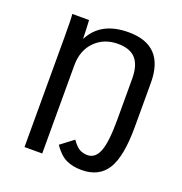

<svg xmlns="http://www.w3.org/2000/svg" viewBox="-124 -777 847 895"><g transform="rotate(20 300.0 -329.5)"><path d="M541.5 -264.6Q541.5 -117.7 502 -54Q462.4 9.8 376 9.8Q331.1 9.8 299.1 -5.6Q267.1 -21 236.8 -64.5L300.8 -113.3Q321.8 -84 338.9 -74.5Q356 -64.9 378.4 -64.9Q417 -64.9 435.1 -110.8Q453.1 -156.7 453.1 -266.6V-470.2Q453.1 -537.1 424.8 -569.1Q396.5 -601.1 335.9 -601.1Q267.1 -601.1 222.7 -556.4Q178.2 -511.7 178.2 -437V0H90.3V-546.4Q90.3 -638.7 87.4 -659.2H170.4Q170.9 -656.7 171.4 -646Q171.9 -635.3 172.6 -621.3Q173.3 -607.4 174.3 -568.8H175.8Q227.5 -668.9 364.3 -668.9Q541.5 -668.9 541.5 -482.9Z"/></g></svg>

Font: Liberation Mono
Style: Regular
Weight: 400
Monospace: yes
Designer: Steve Matteson
Foundry: Ascender Corporation
Version: Version 2.1.5